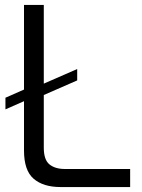

<svg xmlns="http://www.w3.org/2000/svg" viewBox="-20 -756 572 776"><path d="M506 -73V0H225Q155 0 116 -33.5Q77 -67 77 -148V-347L2 -314V-361L77 -394V-736H157V-418L292 -477V-431L157 -372V-159Q157 -110 180 -91.5Q203 -73 242 -73Z"/></svg>

Font: Exo
Style: Regular
Weight: 400
Designer: Natanael Gama
Foundry: Natanael Gama
Version: Version 1.500; ttfautohint (v1.6)